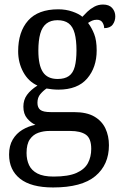

<svg xmlns="http://www.w3.org/2000/svg" viewBox="-20 -587 538 846"><path d="M214 239Q117 239 68.5 200.5Q20 162 20 94Q20 55 36 28Q52 1 78.5 -15Q105 -31 136 -37Q116 -46 99.5 -65.5Q83 -85 83 -117Q83 -147 99 -169Q115 -191 145 -210Q105 -228 82.5 -269.5Q60 -311 60 -361Q60 -447 104 -496.5Q148 -546 237 -546Q270 -546 299 -536Q328 -526 343 -513Q352 -523 365 -535.5Q378 -548 395.5 -557.5Q413 -567 434 -567Q461 -567 474.5 -551.5Q488 -536 488 -515Q488 -494 476.5 -478.5Q465 -463 439 -463Q439 -476 431.5 -488Q424 -500 407 -500Q395 -500 386 -496Q377 -492 368 -486Q384 -465 395 -437Q406 -409 406 -365Q406 -290 364 -241Q322 -192 237 -192Q225 -192 210 -193.5Q195 -195 185 -197Q170 -187 157.5 -172Q145 -157 145 -134Q145 -113 157.5 -103Q170 -93 204 -93H306Q362 -93 395.5 -73.5Q429 -54 444.5 -21Q460 12 460 53Q460 139 400 189Q340 239 214 239ZM216 191Q281 191 317 175Q353 159 367.5 131.5Q382 104 382 69Q382 23 358.5 6.5Q335 -10 289 -10H197Q172 -10 149 -2Q126 6 111.5 27Q97 48 97 87Q97 117 108 140.5Q119 164 145 177.5Q171 191 216 191ZM234 -239Q265 -239 283.5 -252Q302 -265 309.5 -293.5Q317 -322 317 -365Q317 -410 309 -440Q301 -470 282.5 -484Q264 -498 233 -498Q204 -498 185 -483.5Q166 -469 157.5 -439Q149 -409 149 -364Q149 -300 169 -269.5Q189 -239 234 -239Z"/></svg>

Font: Noto Serif Thai SemiCondensed
Style: Regular
Weight: 400
Width: 4
Designer: Monotype Design Team
Foundry: Monotype Imaging Inc.
Version: Version 2.002